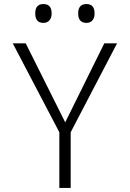

<svg xmlns="http://www.w3.org/2000/svg" viewBox="-20 -928 640 948"><path d="M273 0V-275L43 -714H107L302 -324L495 -714H558L329 -275V0ZM407 -815Q366 -815 366 -862Q366 -908 407 -908Q447 -908 447 -862Q447 -840 436.5 -827.5Q426 -815 407 -815ZM194 -815Q154 -815 154 -862Q154 -908 194 -908Q235 -908 235 -862Q235 -840 224 -827.5Q213 -815 194 -815Z"/></svg>

Font: Noto Sans Mono Light
Style: Regular
Weight: 300
Designer: Monotype Design Team
Foundry: Monotype Imaging Inc.
Version: Version 2.014; ttfautohint (v1.8.4.7-5d5b)